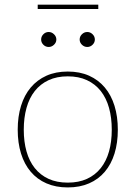

<svg xmlns="http://www.w3.org/2000/svg" viewBox="-20 -814 594 840"><path d="M276.5 -501Q329 -501 369.8 -482.8Q410.5 -464.5 438.5 -431.2Q466.5 -398 481 -351Q495.5 -304 495.5 -246.5Q495.5 -189 481 -142.2Q466.5 -95.5 438.5 -62.5Q410.5 -29.5 369.8 -11.8Q329 6 276.5 6Q224 6 183.2 -11.8Q142.5 -29.5 114.5 -62.5Q86.5 -95.5 72 -142.2Q57.5 -189 57.5 -246.5Q57.5 -304 72 -351Q86.5 -398 114.5 -431.2Q142.5 -464.5 183.2 -482.8Q224 -501 276.5 -501ZM276.5 -15Q324.5 -15 360.5 -31.5Q396.5 -48 420.8 -78.5Q445 -109 457 -151.5Q469 -194 469 -246.5Q469 -299 457 -342Q445 -385 420.8 -415.8Q396.5 -446.5 360.5 -463.2Q324.5 -480 276.5 -480Q228.5 -480 192.5 -463.2Q156.5 -446.5 132.2 -415.8Q108 -385 96 -342Q84 -299 84 -246.5Q84 -194 96 -151.5Q108 -109 132.2 -78.5Q156.5 -48 192.5 -31.5Q228.5 -15 276.5 -15ZM226.5 -641Q226.5 -628 216.2 -618.2Q206 -608.5 193 -608.5Q179.5 -608.5 169.8 -618.2Q160 -628 160 -641Q160 -654.5 169.8 -664.2Q179.5 -674 193 -674Q206 -674 216.2 -664.2Q226.5 -654.5 226.5 -641ZM395 -641Q395 -628 385 -618.2Q375 -608.5 362 -608.5Q348.5 -608.5 338.5 -618.2Q328.5 -628 328.5 -641Q328.5 -654.5 338.5 -664.2Q348.5 -674 362 -674Q375 -674 385 -664.2Q395 -654.5 395 -641ZM145 -793.5H410V-774.5H145Z"/></svg>

Font: Lato ExtraLight
Style: Regular
Weight: 275
Designer: Lukasz Dziedzic with Adam Twardoch and Botio Nikoltchev
Foundry: tyPoland Lukasz Dziedzic
Version: Version 2.015; 2015-08-06; http://www.latofonts.com/